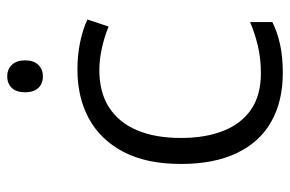

<svg xmlns="http://www.w3.org/2000/svg" viewBox="-152 -620 782 517"><g transform="rotate(-90 238.5 -361.0)"><path d="M301 10Q225 10 170 -21Q115 -52 85.5 -113.5Q56 -175 56 -264Q56 -357 88.5 -419Q121 -481 178 -512Q235 -543 310 -543Q350 -543 385 -535.5Q420 -528 445 -516L426 -459Q400 -470 368.5 -477Q337 -484 309 -484Q249 -484 208.5 -458Q168 -432 147 -383Q126 -334 126 -264Q126 -199 145 -150.5Q164 -102 202.5 -75.5Q241 -49 300 -49Q341 -49 375.5 -57.5Q410 -66 438 -78V-18Q412 -5 378.5 2.5Q345 10 301 10ZM292 -732Q311 -732 323 -719.5Q335 -707 335 -684Q335 -661 323 -648.5Q311 -636 292 -636Q272 -636 260.5 -648.5Q249 -661 249 -684Q249 -707 260.5 -719.5Q272 -732 292 -732Z"/></g></svg>

Font: Noto Sans Oriya Light
Style: Regular
Weight: 300
Version: Version 2.003